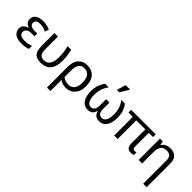

<svg xmlns="http://www.w3.org/2000/svg" viewBox="157 -1970 3404 3404"><g transform="rotate(45 1859.0 -268.0)"><path d="M268 10Q152 10 98.5 -34.5Q45 -79 45 -146Q45 -206 78.5 -235Q112 -264 158 -277V-282Q115 -296 89 -325.5Q63 -355 63 -403Q63 -471 115 -508.5Q167 -546 261 -546Q317 -546 362.5 -534.5Q408 -523 437 -507L409 -434Q377 -452 340.5 -462.5Q304 -473 261 -473Q201 -473 175.5 -452.5Q150 -432 150 -397Q150 -351 186.5 -332.5Q223 -314 271 -314H340V-246H271Q205 -246 170.5 -221.5Q136 -197 136 -151Q136 -108 170.5 -86.5Q205 -65 268 -65Q320 -65 358.5 -73Q397 -81 428 -97V-19Q397 -3 356 3.5Q315 10 268 10Z M752 10Q685 10 644.5 -7.5Q604 -25 583.5 -57.5Q563 -90 556 -134.5Q549 -179 549 -233V-536H637V-236Q637 -179 646 -140.5Q655 -102 681.5 -82Q708 -62 759 -62Q831 -62 870.5 -119Q910 -176 910 -296Q910 -366 902 -421Q894 -476 879 -536H967Q983 -477 991 -421.5Q999 -366 999 -292Q999 -137 934 -63.5Q869 10 752 10Z M1138 240V-275Q1138 -412 1201.5 -479Q1265 -546 1366 -546Q1483 -546 1548 -472Q1613 -398 1613 -263Q1613 -178 1582 -116.5Q1551 -55 1496.5 -22.5Q1442 10 1372 10Q1332 10 1294 -1.5Q1256 -13 1227 -35H1222Q1224 -19 1225 17Q1226 53 1226 98V240ZM1371 -63Q1443 -63 1482.5 -114.5Q1522 -166 1522 -263Q1522 -370 1481.5 -421Q1441 -472 1364 -472Q1227 -472 1227 -274V-112Q1256 -87 1293.5 -75Q1331 -63 1371 -63Z M1924 10Q1862 10 1819.5 -24Q1777 -58 1755 -119Q1733 -180 1733 -260Q1733 -355 1759 -424Q1785 -493 1822 -536H1912Q1875 -493 1848 -425Q1821 -357 1821 -259Q1821 -162 1851 -112.5Q1881 -63 1930 -63Q1980 -63 2003 -100Q2026 -137 2026 -193V-354H2110V-193Q2110 -131 2135 -97Q2160 -63 2205 -63Q2255 -63 2285 -112.5Q2315 -162 2315 -259Q2315 -354 2290.5 -420.5Q2266 -487 2224 -536H2314Q2354 -490 2378.5 -421.5Q2403 -353 2403 -260Q2403 -180 2381 -119Q2359 -58 2316.5 -24Q2274 10 2212 10Q2157 10 2122 -15.5Q2087 -41 2070 -100H2065Q2049 -41 2014.5 -15.5Q1980 10 1924 10ZM2047 -606V-618L2095 -776H2201V-766L2106 -606Z M3007 10Q2896 10 2896 -118V-468H2669V0H2582V-468H2473V-536H3088V-468H2983V-124Q2983 -89 2996 -75.5Q3009 -62 3029 -62Q3043 -62 3054.5 -65Q3066 -68 3073 -72V-3Q3065 1 3047.5 5.5Q3030 10 3007 10Z M3550 240V-343Q3550 -472 3435 -472Q3350 -472 3316.5 -422Q3283 -372 3283 -278V0H3195V-536H3266L3279 -463H3284Q3310 -505 3353.5 -525.5Q3397 -546 3448 -546Q3540 -546 3588.5 -499.5Q3637 -453 3637 -349V240Z"/></g></svg>

Font: Noto Sans Historical
Style: Regular
Weight: 400
Designer: Monotype Design Team
Foundry: Monotype Imaging Inc.
Version: Version 2.013; ttfautohint (v1.8.4.7-5d5b)